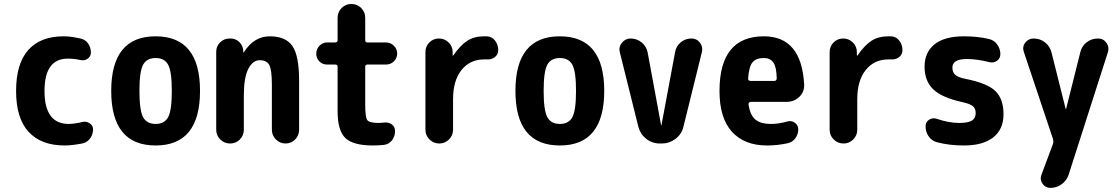

<svg xmlns="http://www.w3.org/2000/svg" viewBox="-20 -710 5540 950"><path d="M387.7 -106.4Q406.2 -111.3 423.3 -100.1Q440.4 -88.9 440.4 -70.3Q440.4 -44.9 425.8 -24.9Q411.1 -4.9 386.7 0Q335 9.8 299.8 9.8Q183.6 9.8 121.6 -57.6Q59.6 -125 59.6 -259.8Q59.6 -394.5 119.6 -462.4Q179.7 -530.3 294.9 -530.3Q330.1 -530.3 377.9 -519.5Q402.3 -514.6 416 -494.6Q429.7 -474.6 429.7 -450.2Q429.7 -430.7 413.6 -419.4Q397.5 -408.2 377 -413.1Q347.7 -419.9 315.4 -419.9Q200.2 -419.9 200.2 -259.8Q200.2 -96.7 320.3 -96.7Q353.5 -97.7 387.7 -106.4Z M688 -130.4Q706.1 -96.7 750 -96.7Q793.9 -96.7 812 -130.4Q830.1 -164.1 830.1 -260.3Q830.1 -356.4 812 -389.6Q793.9 -422.9 750 -422.9Q706.1 -422.9 688 -389.6Q669.9 -356.4 669.9 -260.3Q669.9 -164.1 688 -130.4ZM530.3 -260.3Q530.3 -530.3 750 -530.3Q969.7 -530.3 969.7 -260.3Q969.7 9.8 750 9.8Q530.3 9.8 530.3 -260.3Z M1460 -309.6V-68.4Q1460 -40 1440.4 -20Q1420.9 0 1393.1 0Q1365.2 0 1345.2 -20Q1325.2 -40 1325.2 -68.4V-290Q1325.2 -364.3 1312.5 -388.2Q1299.8 -412.1 1265.1 -412.1Q1230.5 -412.1 1208.5 -369.1Q1186.5 -326.2 1186.5 -237.3V-68.4Q1186.5 -40 1167 -20Q1147.5 0 1118.2 0Q1089.8 0 1069.8 -20Q1049.8 -40 1049.8 -68.4V-454.1Q1049.8 -481.4 1069.3 -500.5Q1088.9 -519.5 1116.2 -519.5H1120.1Q1146.5 -519.5 1164.6 -501.5Q1182.6 -483.4 1183.6 -458V-451.2Q1183.6 -450.2 1184.6 -450.2Q1186.5 -450.2 1186.5 -451.2Q1236.3 -530.3 1314.9 -530.3Q1393.6 -530.3 1426.8 -482.4Q1460 -434.6 1460 -309.6Z M1797.9 -390.6Q1787.1 -390.6 1787.1 -379.9V-190.4Q1787.1 -129.9 1797.4 -115.7Q1807.6 -101.6 1855.5 -101.6Q1862.3 -101.6 1879.9 -103.5Q1902.3 -106.4 1918.5 -94.7Q1934.6 -83 1934.6 -61.5Q1934.6 -35.2 1919.4 -15.6Q1904.3 3.9 1879.9 6.8Q1853.5 9.8 1825.2 9.8Q1727.5 9.8 1689 -26.9Q1650.4 -63.5 1650.4 -160.2V-379.9Q1650.4 -390.6 1638.7 -390.6H1598.6Q1575.2 -390.6 1560.1 -406.2Q1544.9 -421.9 1544.9 -444.8Q1544.9 -467.8 1561 -483.9Q1577.1 -500 1598.6 -500H1638.7Q1649.4 -500 1650.4 -510.7V-622.1Q1650.4 -650.4 1670.4 -670.4Q1690.4 -690.4 1717.8 -690.4Q1747.1 -690.4 1767.1 -670.4Q1787.1 -650.4 1787.1 -622.1V-510.7Q1787.1 -500 1797.9 -500H1889.6Q1912.1 -500 1928.7 -483.9Q1945.3 -467.8 1945.3 -445.3Q1945.3 -422.9 1929.2 -406.7Q1913.1 -390.6 1889.6 -390.6Z M2388.7 -530.3Q2414.1 -529.3 2429.7 -508.8Q2445.3 -488.3 2445.3 -461.9Q2445.3 -440.4 2428.2 -427.2Q2411.1 -414.1 2388.7 -416H2375Q2305.7 -416 2263.7 -363.8Q2221.7 -311.5 2221.7 -219.7V-68.4Q2221.7 -40 2201.7 -20Q2181.6 0 2154.3 0Q2125 0 2105 -20Q2085 -40 2085 -68.4V-452.1Q2085 -480.5 2104.5 -500Q2124 -519.5 2151.9 -519.5Q2179.7 -519.5 2199.7 -500Q2219.7 -480.5 2219.7 -452.1V-435.5Q2219.7 -434.6 2220.7 -434.6Q2222.7 -434.6 2222.7 -435.5Q2258.8 -487.3 2293 -508.8Q2327.1 -530.3 2375 -530.3Z M2688 -130.4Q2706.1 -96.7 2750 -96.7Q2793.9 -96.7 2812 -130.4Q2830.1 -164.1 2830.1 -260.3Q2830.1 -356.4 2812 -389.6Q2793.9 -422.9 2750 -422.9Q2706.1 -422.9 2688 -389.6Q2669.9 -356.4 2669.9 -260.3Q2669.9 -164.1 2688 -130.4ZM2530.3 -260.3Q2530.3 -530.3 2750 -530.3Q2969.7 -530.3 2969.7 -260.3Q2969.7 9.8 2750 9.8Q2530.3 9.8 2530.3 -260.3Z M3401.4 -519.5Q3427.7 -519.5 3443.4 -498.5Q3459 -477.5 3453.1 -453.1L3361.3 -82Q3352.5 -45.9 3322.3 -22.9Q3292 0 3254.9 0H3245.1Q3207 0 3177.7 -22.9Q3148.4 -45.9 3138.7 -82L3046.9 -451.2Q3040 -477.5 3057.1 -498.5Q3074.2 -519.5 3100.6 -519.5Q3130.9 -519.5 3154.8 -500Q3178.7 -480.5 3184.6 -450.2L3251 -90.8Q3251 -89.8 3252 -89.8Q3252.9 -89.8 3252.9 -90.8L3320.3 -452.1Q3325.2 -481.4 3348.1 -500.5Q3371.1 -519.5 3401.4 -519.5Z M3811.5 -309.6Q3822.3 -309.6 3823.2 -322.3Q3822.3 -377.9 3806.6 -400.4Q3791 -422.9 3759.8 -422.9Q3720.7 -422.9 3703.1 -401.4Q3685.5 -379.9 3681.6 -320.3Q3681.6 -310.5 3693.4 -309.6ZM3759.8 -530.3Q3946.3 -530.3 3959 -291Q3960 -254.9 3934.6 -230.5Q3909.2 -206.1 3873 -206.1H3694.3Q3690.4 -206.1 3686.5 -202.1Q3682.6 -198.2 3683.6 -194.3Q3691.4 -139.6 3717.8 -118.2Q3744.1 -96.7 3794.9 -96.7Q3833 -96.7 3877.9 -109.4Q3897.5 -114.3 3913.6 -102.1Q3929.7 -89.8 3929.7 -70.3Q3929.7 -44.9 3915 -25.4Q3900.4 -5.9 3876 -1Q3826.2 9.8 3775.4 9.8Q3663.1 9.8 3601.6 -58.1Q3540 -126 3540 -259.8Q3540 -530.3 3759.8 -530.3Z M4388.7 -530.3Q4414.1 -529.3 4429.7 -508.8Q4445.3 -488.3 4445.3 -461.9Q4445.3 -440.4 4428.2 -427.2Q4411.1 -414.1 4388.7 -416H4375Q4305.7 -416 4263.7 -363.8Q4221.7 -311.5 4221.7 -219.7V-68.4Q4221.7 -40 4201.7 -20Q4181.6 0 4154.3 0Q4125 0 4105 -20Q4085 -40 4085 -68.4V-452.1Q4085 -480.5 4104.5 -500Q4124 -519.5 4151.9 -519.5Q4179.7 -519.5 4199.7 -500Q4219.7 -480.5 4219.7 -452.1V-435.5Q4219.7 -434.6 4220.7 -434.6Q4222.7 -434.6 4222.7 -435.5Q4258.8 -487.3 4293 -508.8Q4327.1 -530.3 4375 -530.3Z M4754.9 -320.3Q4864.3 -298.8 4904.8 -259.8Q4945.3 -220.7 4945.3 -144.5Q4945.3 -70.3 4894.5 -30.3Q4843.8 9.8 4750 9.8Q4676.8 9.8 4617.2 -5.9Q4590.8 -12.7 4575.2 -34.7Q4559.6 -56.6 4559.6 -85Q4559.6 -106.4 4577.1 -117.7Q4594.7 -128.9 4615.2 -122.1Q4671.9 -102.5 4724.6 -101.6Q4769.5 -101.6 4788.6 -113.3Q4807.6 -125 4807.6 -150.4Q4807.6 -172.9 4793.9 -184.6Q4780.3 -196.3 4740.2 -205.1Q4641.6 -226.6 4598.1 -267.6Q4554.7 -308.6 4554.7 -379.9Q4554.7 -451.2 4604 -490.7Q4653.3 -530.3 4750 -530.3Q4819.3 -530.3 4875 -516.6Q4899.4 -510.7 4914.6 -489.3Q4929.7 -467.8 4929.7 -442.4Q4929.7 -420.9 4913.1 -409.2Q4896.5 -397.5 4876 -402.3Q4814.5 -418 4764.6 -418Q4691.4 -418 4692.4 -375Q4692.4 -352.5 4706.5 -339.8Q4720.7 -327.1 4754.9 -320.3Z M5413.1 -519.5Q5439.5 -519.5 5454.6 -498Q5469.7 -476.6 5461.9 -452.1L5267.6 154.3Q5257.8 183.6 5232.9 201.7Q5208 219.7 5177.7 219.7Q5152.3 219.7 5138.2 198.7Q5124 177.7 5132.8 155.3L5190.4 1Q5193.4 -7.8 5190.4 -21.5L5045.9 -453.1Q5037.1 -478.5 5052.7 -499Q5068.4 -519.5 5094.7 -519.5Q5126 -519.5 5150.4 -500.5Q5174.8 -481.4 5182.6 -451.2L5252.9 -170.9Q5252.9 -169.9 5253.9 -169.9Q5254.9 -169.9 5254.9 -170.9L5325.2 -451.2Q5332 -481.4 5356.4 -500.5Q5380.9 -519.5 5413.1 -519.5Z"/></svg>

Font: Rounded-X Mgen+ 1m bold
Style: Bold
Weight: 700
Designer: [Source Han Sans]
Ryoko NISHIZUKA  (kana & ideographs); Paul D. Hunt (Latin, Greek & Cyrillic); Wenlong ZHANG  (bopomofo
Version: Version 1.059.20150602